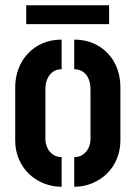

<svg xmlns="http://www.w3.org/2000/svg" viewBox="-20 -711 509 732"><path d="M80 -619V-691H396V-619ZM215 1Q178 1 145.5 -12.5Q113 -26 89 -49.5Q65 -73 51.5 -105.5Q38 -138 38 -175V-378Q38 -416 50.5 -449Q63 -482 86.5 -507Q110 -532 142.5 -546Q175 -560 215 -560V-447Q195 -447 181.5 -437Q168 -427 160.5 -410Q153 -393 153 -371V-182Q153 -164 160.5 -147.5Q168 -131 182.5 -121.5Q197 -112 215 -112ZM263 1V-112Q282 -112 296 -121.5Q310 -131 317.5 -147Q325 -163 325 -181V-371Q325 -392 318 -409.5Q311 -427 297 -437Q283 -447 263 -447V-560Q303 -560 335.5 -546Q368 -532 391.5 -507Q415 -482 427 -449Q439 -416 439 -378V-175Q439 -138 425.5 -105.5Q412 -73 388 -49.5Q364 -26 332 -12.5Q300 1 263 1Z"/></svg>

Font: Stick No Bills
Style: Bold
Weight: 700
Version: Version 2.000